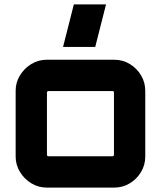

<svg xmlns="http://www.w3.org/2000/svg" viewBox="-20 -851 732 871"><path d="M192 0Q154 0 122 -19.5Q90 -39 70.5 -71Q51 -103 51 -141V-439Q51 -477 70.5 -509Q90 -541 122 -560.5Q154 -580 192 -580H498Q537 -580 569 -560.5Q601 -541 620 -509Q639 -477 639 -439V-141Q639 -103 620 -71Q601 -39 569 -19.5Q537 0 498 0H192ZM199 -142H491Q493 -142 495 -144Q497 -146 497 -148V-432Q497 -434 495 -436Q493 -438 491 -438H199Q197 -438 195 -436Q193 -434 193 -432V-148Q193 -146 195 -144Q197 -142 199 -142ZM266 -638 315 -831H461L412 -638Z"/></svg>

Font: Orbitron ExtraBold
Style: Regular
Weight: 800
Designer: Matt McInerney
Foundry: The League of Moveable Type
Version: Version 2.001